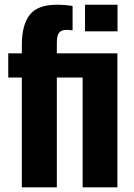

<svg xmlns="http://www.w3.org/2000/svg" viewBox="-20 -808 579 828"><path d="M346.7 -672.9V-787.6H486.8V-672.9ZM74.2 0V-473.6H15.6V-578.1H74.2V-614.3Q74.2 -700.7 108.2 -744.1Q142.1 -787.6 226.1 -787.6Q259.3 -787.6 293 -782.2V-676.8Q276.9 -679.2 266.6 -679.2Q244.6 -679.2 234.9 -667Q225.1 -654.8 225.1 -624.5V-578.1H486.3V0H336.4V-473.6H225.1V0Z"/></svg>

Font: Oswald
Style: DemiBold
Weight: 600
Designer: Vernon Adams
Foundry: Vernon Adams
Version: 3.0; ttfautohint (v0.95) -l 8 -r 50 -G 200 -x 0 -w "G" -W -c